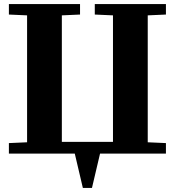

<svg xmlns="http://www.w3.org/2000/svg" viewBox="-20 -760 865 950"><path d="M376 -688 286 -684V-58H539V-684L449 -688V-740H801V-688L711 -684V-56L801 -52V0H475L435 170H390L350 0H24V-52L114 -56V-684L24 -688V-740H376Z"/></svg>

Font: Minipax
Style: Bold
Weight: 700
Designer: Raphaël Ronot, Igor Stepanchenko (Cyrillic)
Foundry: steppetype
Version: Version 1.002